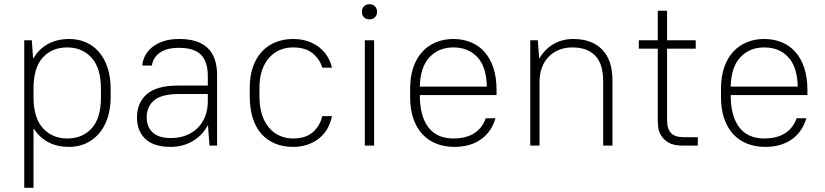

<svg xmlns="http://www.w3.org/2000/svg" viewBox="-20 -691 3916 911"><path d="M95 -500H131L137 -415H139Q166 -460 209 -483Q252 -506 309 -506Q351 -506 387 -490.5Q423 -475 449 -445Q475 -415 490 -371Q505 -327 505 -270V-230Q505 -174 490 -130Q475 -86 448.5 -56Q422 -26 386 -10Q350 6 309 6Q196 6 141 -80H139V200H95ZM299 -34Q371 -34 415 -82Q459 -130 459 -230V-270Q459 -368 414.5 -417Q370 -466 299 -466Q227 -466 183 -418Q139 -370 139 -270V-230Q139 -132 183.5 -83Q228 -34 299 -34Z M790 6Q710 6 670 -31.5Q630 -69 630 -134Q630 -203 676.5 -244Q723 -285 825 -285H966V-330Q966 -399 933.5 -431.5Q901 -464 830 -464Q769 -464 737 -440Q705 -416 701 -380H655Q657 -404 668.5 -426.5Q680 -449 702 -467Q724 -485 756 -495.5Q788 -506 830 -506Q921 -506 965.5 -463Q1010 -420 1010 -335V0H974L967 -95H965Q939 -47 892.5 -20.5Q846 6 790 6ZM790 -36Q830 -36 862.5 -48.5Q895 -61 918 -84Q941 -107 953.5 -139Q966 -171 966 -210V-245H830Q747 -245 711.5 -215Q676 -185 676 -134Q676 -89 704.5 -62.5Q733 -36 790 -36Z M1370 6Q1324 6 1286 -9.5Q1248 -25 1221 -55Q1194 -85 1179.5 -130Q1165 -175 1165 -235V-275Q1165 -330 1180 -373Q1195 -416 1222 -445.5Q1249 -475 1287 -490.5Q1325 -506 1370 -506Q1410 -506 1441.5 -495Q1473 -484 1496.5 -465Q1520 -446 1534.5 -421.5Q1549 -397 1555 -370H1509Q1498 -409 1464 -437.5Q1430 -466 1370 -466Q1336 -466 1307 -453.5Q1278 -441 1256.5 -416.5Q1235 -392 1223 -356.5Q1211 -321 1211 -275V-235Q1211 -185 1223 -147.5Q1235 -110 1256.5 -85Q1278 -60 1307 -47Q1336 -34 1370 -34Q1430 -34 1464 -63.5Q1498 -93 1509 -140H1555Q1549 -109 1534.5 -82.5Q1520 -56 1496.5 -36.5Q1473 -17 1441.5 -5.5Q1410 6 1370 6Z M1711 -500H1755V0H1711ZM1733 -599Q1717 -599 1707 -609Q1697 -619 1697 -635Q1697 -651 1707 -661Q1717 -671 1733 -671Q1749 -671 1759 -661Q1769 -651 1769 -635Q1769 -619 1759 -609Q1749 -599 1733 -599Z M2136 6Q2089 6 2050 -9.5Q2011 -25 1983.5 -55Q1956 -85 1941 -129Q1926 -173 1926 -230V-270Q1926 -327 1941 -371Q1956 -415 1983.5 -445Q2011 -475 2048.5 -490.5Q2086 -506 2131 -506Q2176 -506 2214 -490.5Q2252 -475 2279 -444.5Q2306 -414 2321 -369Q2336 -324 2336 -265V-240H1972Q1972 -140 2012.5 -87Q2053 -34 2131 -34Q2191 -34 2229.5 -58.5Q2268 -83 2285 -130H2331Q2312 -65 2261.5 -29.5Q2211 6 2136 6ZM2131 -466Q2061 -466 2017.5 -419Q1974 -372 1972 -280H2290Q2288 -374 2245 -420Q2202 -466 2131 -466Z M2496 -500H2532L2538 -415H2540Q2566 -459 2607.5 -482.5Q2649 -506 2700 -506Q2788 -506 2837 -456Q2886 -406 2886 -310V0H2842V-305Q2842 -387 2804.5 -426.5Q2767 -466 2696 -466Q2661 -466 2632.5 -454.5Q2604 -443 2583.5 -422Q2563 -401 2551.5 -371Q2540 -341 2540 -305V0H2496Z M3221 0Q3176 0 3152 -14.5Q3128 -29 3116.5 -48.5Q3105 -68 3103 -88Q3101 -108 3101 -119V-460H3011V-500H3101V-640H3145V-500H3281V-460H3145V-124Q3145 -79 3164 -59.5Q3183 -40 3225 -40H3291V0H3221Z M3611 6Q3564 6 3525 -9.5Q3486 -25 3458.5 -55Q3431 -85 3416 -129Q3401 -173 3401 -230V-270Q3401 -327 3416 -371Q3431 -415 3458.5 -445Q3486 -475 3523.5 -490.5Q3561 -506 3606 -506Q3651 -506 3689 -490.5Q3727 -475 3754 -444.5Q3781 -414 3796 -369Q3811 -324 3811 -265V-240H3447Q3447 -140 3487.5 -87Q3528 -34 3606 -34Q3666 -34 3704.5 -58.5Q3743 -83 3760 -130H3806Q3787 -65 3736.5 -29.5Q3686 6 3611 6ZM3606 -466Q3536 -466 3492.5 -419Q3449 -372 3447 -280H3765Q3763 -374 3720 -420Q3677 -466 3606 -466Z"/></svg>

Font: PT Root UI Light
Style: Regular
Weight: 300
Designer: Vitaly Kuzmin
Foundry: ParaType Ltd.
Version: Version 2.000G